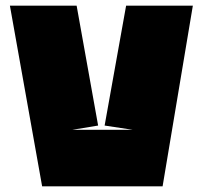

<svg xmlns="http://www.w3.org/2000/svg" viewBox="-20 -659 714 679"><path d="M236 -200H449L350 -215L426 -639H662L555 0H129L15 -639H251L327 -215L236 -200Z"/></svg>

Font: Banana Brick
Style: Regular
Weight: 400
Designer: artmaker
Foundry: artmaker
Version: Version 4.000 2011 initial release